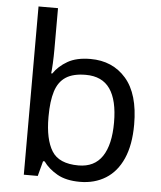

<svg xmlns="http://www.w3.org/2000/svg" viewBox="-54 -807 723 864"><g transform="rotate(5 307.5 -375.0)"><path d="M173 -575Q173 -541 171.5 -511.5Q170 -482 168 -465H173Q196 -499 236 -522Q276 -545 339 -545Q439 -545 499.5 -475.5Q560 -406 560 -268Q560 -176 532.5 -114Q505 -52 455 -21Q405 10 339 10Q276 10 236 -13Q196 -36 173 -68H166L148 0H85V-760H173ZM324 -472Q267 -472 234 -450.5Q201 -429 187 -384.5Q173 -340 173 -271V-267Q173 -168 205.5 -115.5Q238 -63 326 -63Q398 -63 433.5 -116Q469 -169 469 -269Q469 -370 433.5 -421Q398 -472 324 -472Z"/></g></svg>

Font: ukannada05
Style: Book
Weight: 400
Designer: Jelle Bosma - Monotype Design Team
Foundry: Monotype Imaging Inc.
Version: Version 2.003